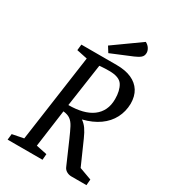

<svg xmlns="http://www.w3.org/2000/svg" viewBox="-201 -940 933 1044"><g transform="rotate(30 265.5 -418.0)"><path d="M16 0 20 -37 91 -51 168 -597 101 -611 105 -648H327Q382 -648 420 -631Q458 -614 478 -582Q498 -550 498 -503Q497 -454 475.5 -412.5Q454 -371 412.5 -341.5Q371 -312 311 -297Q330 -284 344 -264Q358 -244 372 -212L437 -65L514 -37L511 0H416Q400 0 386 -8Q372 -16 366 -31L305 -171Q288 -210 275.5 -234Q263 -258 246.5 -270Q230 -282 202 -285L170 -51L238 -37L235 0ZM208 -328Q255 -328 293 -337.5Q331 -347 357.5 -366.5Q384 -386 398 -415Q412 -444 412 -483Q412 -536 392 -568Q372 -600 309 -600Q279 -600 263 -598.5Q247 -597 247 -597ZM255 -681 233 -716 401 -836Q417 -828 426 -814Q435 -800 435 -786Q435 -767 422 -756Q409 -745 385 -735Z"/></g></svg>

Font: Faustina VF Beta
Style: Italic
Weight: 400
Italic angle: -8°
Designer: Alfonso Garcia
Foundry: Omnibus-Type
Version: Version 1.006